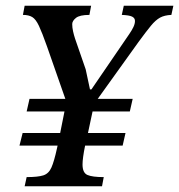

<svg xmlns="http://www.w3.org/2000/svg" viewBox="-20 -650 625 670"><path d="M336 0H66L73 -32Q112 -32 131 -38Q150 -44 159.5 -65.5Q169 -87 179 -133L181 -142H48L59 -186H190L205 -261H73L83 -305H208L144 -488Q127 -536 116 -559.5Q105 -583 92.5 -590.5Q80 -598 60 -598L66 -630H298L292 -598Q258 -598 245 -587.5Q232 -577 232 -566Q232 -554 235 -540.5Q238 -527 242 -515L279 -408L294 -338H299L431 -531Q440 -544 445.5 -555.5Q451 -567 451 -577Q451 -587 441 -592Q431 -597 405 -598L412 -630H585L578 -598Q554 -597 538.5 -588.5Q523 -580 506.5 -560Q490 -540 463 -503L321 -305H443L433 -261H303L287 -186H418L408 -142H277Q268 -98 268 -76Q268 -47 285 -39.5Q302 -32 342 -32Z"/></svg>

Font: STIX Two Text Medium
Style: Italic
Weight: 500
Italic angle: -12°
Designer: Ross Mills, John Hudson & Paul Hanslow, Tiro Typeworks Ltd; with prior portions MicroPress Inc. and Coen Hoffman, Elsevi
Foundry: Tiro Typeworks Ltd
Version: Version 2.13 b171